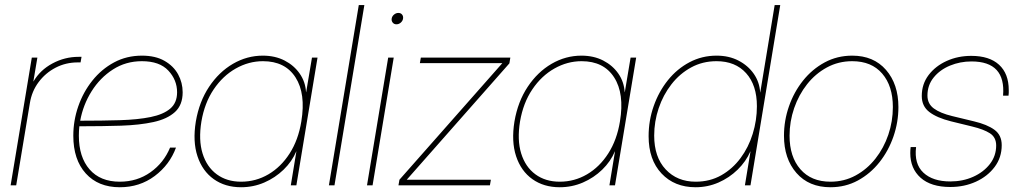

<svg xmlns="http://www.w3.org/2000/svg" viewBox="-20 -748 4121 775"><path d="M22.9 0 108.4 -515.6H130.9L114.7 -419.4H115.2Q142.1 -465.3 191.7 -491.9Q241.2 -518.6 297.4 -518.6H309.1L305.2 -496.1H293.5Q245.6 -496.1 204.6 -474.9Q163.6 -453.6 136 -416.7Q108.4 -379.9 100.6 -332L45.4 0Z M463.4 7.8Q376.5 7.8 326.2 -47.9Q275.9 -103.5 275.9 -200.2Q275.9 -261.2 295.9 -318.8Q315.9 -376.5 352.8 -422.6Q389.6 -468.8 440.4 -496.1Q491.2 -523.4 552.7 -523.4Q607.4 -523.4 644 -502.4Q680.7 -481.4 699 -447.8Q717.3 -414.1 717.3 -375.5Q717.3 -324.2 686.3 -295.9Q655.3 -267.6 599.6 -255.4Q543.9 -243.2 468.8 -240.7Q393.6 -238.3 305.7 -238.3Q302.7 -238.3 300.3 -238.3Q298.3 -219.2 298.3 -200.2Q298.3 -113.8 341.6 -64.2Q384.8 -14.6 463.4 -14.6Q533.7 -14.6 587.4 -52.7Q641.1 -90.8 666.5 -152.3H690.4Q665 -83 604.5 -37.6Q543.9 7.8 463.4 7.8ZM303.7 -260.7Q392.6 -260.7 464.6 -262.9Q536.6 -265.1 588.1 -275.6Q639.6 -286.1 667.2 -309.6Q694.8 -333 694.8 -375.5Q694.8 -425.3 659.4 -463.1Q624 -501 552.7 -501Q487.8 -501 435.8 -467.5Q383.8 -434.1 349.6 -379.4Q315.4 -324.7 303.7 -260.7Z M953.1 7.8Q888.7 7.8 842.8 -24.9Q796.9 -57.6 777.1 -117.4Q757.3 -177.2 770.5 -257.8Q784.2 -337.9 824 -397.7Q863.8 -457.5 920.4 -490.5Q977.1 -523.4 1041 -523.4Q1090.3 -523.4 1128.7 -503.7Q1167 -483.9 1189.9 -450.7Q1212.9 -417.5 1215.3 -376H1215.8L1239.3 -515.6H1261.7L1176.3 0H1153.8L1176.3 -136.7H1175.8Q1158.7 -96.2 1124.8 -63.2Q1090.8 -30.3 1046.6 -11.2Q1002.4 7.8 953.1 7.8ZM953.1 -14.6Q1012.7 -14.6 1063.5 -44.4Q1114.3 -74.2 1149.2 -128.7Q1184.1 -183.1 1196.3 -257.8Q1214.8 -370.1 1172.9 -435.5Q1130.9 -501 1041.5 -501Q983.9 -501 931.6 -471.4Q879.4 -441.9 842.5 -387.2Q805.7 -332.5 793 -257.8Q780.8 -183.1 797.6 -128.7Q814.5 -74.2 855 -44.4Q895.5 -14.6 953.1 -14.6Z M1450.7 -727.5 1330.1 0H1307.6L1428.2 -727.5Z M1461.4 0 1546.9 -515.6H1569.3L1483.9 0ZM1580.1 -649.9Q1570.8 -649.9 1565.2 -656.7Q1559.6 -663.6 1561 -672.9Q1562.5 -682.6 1570.6 -689.2Q1578.6 -695.8 1587.9 -695.8Q1597.7 -695.8 1603 -689.2Q1608.4 -682.6 1606.9 -672.9Q1605.5 -663.6 1597.7 -656.7Q1589.8 -649.9 1580.1 -649.9Z M1588.4 0 1592.3 -22.5 2007.3 -492.7V-493.2H1674.8L1678.7 -515.6H2040L2036.1 -492.2L1622.1 -22.9V-22.5H1961.4L1957.5 0Z M2239.3 7.8Q2174.8 7.8 2128.9 -24.9Q2083 -57.6 2063.2 -117.4Q2043.5 -177.2 2056.6 -257.8Q2070.3 -337.9 2110.1 -397.7Q2149.9 -457.5 2206.5 -490.5Q2263.2 -523.4 2327.1 -523.4Q2376.5 -523.4 2414.8 -503.7Q2453.1 -483.9 2476.1 -450.7Q2499 -417.5 2501.5 -376H2502L2525.4 -515.6H2547.9L2462.4 0H2439.9L2462.4 -136.7H2461.9Q2444.8 -96.2 2410.9 -63.2Q2377 -30.3 2332.8 -11.2Q2288.6 7.8 2239.3 7.8ZM2239.3 -14.6Q2298.8 -14.6 2349.6 -44.4Q2400.4 -74.2 2435.3 -128.7Q2470.2 -183.1 2482.4 -257.8Q2501 -370.1 2459 -435.5Q2417 -501 2327.6 -501Q2270 -501 2217.8 -471.4Q2165.5 -441.9 2128.7 -387.2Q2091.8 -332.5 2079.1 -257.8Q2066.9 -183.1 2083.7 -128.7Q2100.6 -74.2 2141.1 -44.4Q2181.6 -14.6 2239.3 -14.6Z M2787.6 7.8Q2702.6 7.8 2650.4 -47.6Q2598.1 -103 2598.1 -198.2Q2598.1 -261.7 2618.7 -320.1Q2639.2 -378.4 2676 -424.3Q2712.9 -470.2 2763.2 -496.8Q2813.5 -523.4 2872.6 -523.4Q2922.4 -523.4 2960.9 -503.4Q2999.5 -483.4 3022.7 -450Q3045.9 -416.5 3048.3 -375H3048.8L3106.9 -727.5H3129.4L3009.3 0H2986.8L3009.3 -136.7H3008.8Q2991.2 -96.2 2957.5 -63.2Q2923.8 -30.3 2880.1 -11.2Q2836.4 7.8 2787.6 7.8ZM2788.1 -14.6Q2845.7 -14.6 2891.4 -40.5Q2937 -66.4 2969.2 -109.9Q3001.5 -153.3 3018.3 -207.8Q3035.2 -262.2 3035.2 -319.3Q3035.2 -404.3 2991.7 -452.6Q2948.2 -501 2872.1 -501Q2815.9 -501 2769.8 -475.8Q2723.6 -450.7 2690.2 -407.7Q2656.7 -364.7 2638.7 -311Q2620.6 -257.3 2620.6 -200.7Q2620.6 -113.8 2667 -64.2Q2713.4 -14.6 2788.1 -14.6Z M3332 7.8Q3245.1 7.8 3194.8 -49.8Q3144.5 -107.4 3144.5 -200.2Q3144.5 -261.2 3164.6 -318.8Q3184.6 -376.5 3221.4 -422.6Q3258.3 -468.8 3308.8 -496.1Q3359.4 -523.4 3419.9 -523.4Q3506.3 -523.4 3556.4 -465.8Q3606.4 -408.2 3606.4 -315.9Q3606.4 -254.9 3586.4 -197Q3566.4 -139.2 3529.8 -93Q3493.2 -46.9 3442.9 -19.5Q3392.6 7.8 3332 7.8ZM3332 -14.6Q3387.7 -14.6 3433.8 -39.8Q3480 -64.9 3513.7 -107.7Q3547.4 -150.4 3565.7 -204.3Q3584 -258.3 3584 -315.9Q3584 -400.9 3541 -450.9Q3498 -501 3419.9 -501Q3364.3 -501 3317.9 -475.8Q3271.5 -450.7 3237.8 -408Q3204.1 -365.2 3185.5 -311.3Q3167 -257.3 3167 -200.2Q3167 -115.2 3210.7 -64.9Q3254.4 -14.6 3332 -14.6Z M3815.9 6.8Q3737.8 6.8 3696 -30.5Q3654.3 -67.9 3654.3 -129.9Q3654.3 -142.1 3655.8 -154.3H3677.7Q3669.4 -86.4 3707.3 -51Q3745.1 -15.6 3815.9 -15.6Q3866.2 -15.6 3908.2 -34.4Q3950.2 -53.2 3975.6 -85.9Q4001 -118.7 4001 -160.6Q4001 -193.8 3975.8 -210Q3950.7 -226.1 3904.3 -237.3L3818.4 -258.3Q3761.7 -272.5 3731.2 -295.9Q3700.7 -319.3 3700.7 -360.4Q3700.7 -408.7 3728.3 -445.1Q3755.9 -481.4 3801.3 -502Q3846.7 -522.5 3900.4 -522.5Q3973.6 -522.5 4012.7 -486.6Q4051.8 -450.7 4051.8 -384.3Q4051.8 -378.9 4051.8 -373.3Q4051.8 -367.7 4050.8 -361.8H4028.8Q4040.5 -500 3901.4 -500Q3855.5 -500 3814.7 -483.2Q3773.9 -466.3 3748.8 -435.3Q3723.6 -404.3 3723.6 -362.3Q3723.6 -329.1 3749.5 -310.1Q3775.4 -291 3824.2 -279.3L3911.1 -258.3Q3964.8 -245.6 3994.1 -224.1Q4023.4 -202.6 4023.4 -162.1Q4023.4 -112.3 3994.9 -74.2Q3966.3 -36.1 3919.2 -14.6Q3872.1 6.8 3815.9 6.8Z"/></svg>

Font: Inter Display Thin
Style: Italic
Weight: 100
Italic angle: -9.39999°
Designer: Rasmus Andersson
Foundry: rsms
Version: Version 4.000;git-a52131595